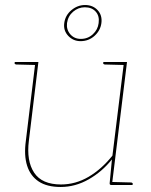

<svg xmlns="http://www.w3.org/2000/svg" viewBox="-20 -737 600 765"><path d="M222 8Q167 8 134 -14Q101 -36 88 -77Q75 -118 83 -176L121 -490H133L95 -176Q85 -96 116 -49Q147 -2 223 -2Q281 -2 333 -32.5Q385 -63 428 -117L474 -490H486L426 0H423Q416 0 417 -8L426 -102Q387 -53 333.5 -22.5Q280 8 222 8ZM423 0 425 -12 502 -10Q504 -10 506.5 -8.5Q509 -7 509 -5L508 0ZM124 -490 122 -478 45 -480Q43 -480 40.5 -481.5Q38 -483 38 -485L39 -490ZM477 -490 475 -478 398 -480Q396 -480 393.5 -481.5Q391 -483 391 -485L392 -490ZM236 -645Q240 -676 264.5 -696.5Q289 -717 319 -717Q350 -717 369 -696.5Q388 -676 384 -645Q380 -615 356.5 -594Q333 -573 301 -573Q272 -573 252 -594Q232 -615 236 -645ZM247 -645Q244 -619 260 -600.5Q276 -582 302 -582Q330 -582 350 -600.5Q370 -619 373 -645Q377 -673 361.5 -690.5Q346 -708 318 -708Q292 -708 271.5 -690.5Q251 -673 247 -645Z"/></svg>

Font: Aleo Thin
Style: Italic
Weight: 250
Italic angle: -7°
Designer: Alessio Laiso
Foundry: Alessio Laiso
Version: Version 2.001;gftools[0.9.29]